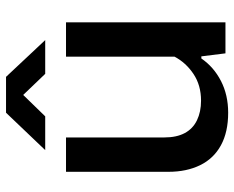

<svg xmlns="http://www.w3.org/2000/svg" viewBox="-90 -678 777 637"><g transform="rotate(-90 298.5 -359.5)"><path d="M543 -529V0H440L430 -80H423Q395 -39 348.5 -15Q302 9 243 9Q179 9 135 -15Q91 -39 69 -84Q47 -129 47 -189V-529H161V-203Q161 -162 175.5 -135Q190 -108 218 -94.5Q246 -81 283 -81Q334 -81 371.5 -106Q409 -131 429 -169V-529ZM119 -598 243 -728H362L484 -598H372L302 -671L231 -598Z"/></g></svg>

Font: Hubot Sans Condensed ExtraLight Medium
Style: Regular
Weight: 500
Version: Version 2.000